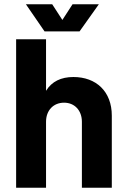

<svg xmlns="http://www.w3.org/2000/svg" viewBox="-20 -885 604 905"><path d="M355 -737 446 -865H322L274 -791L226 -865H102L190 -737ZM326 -522C268 -522 224 -501 197 -457V-700H56V0H197V-311C197 -365 232 -401 282 -401C332 -401 366 -364 366 -311V0H507V-340C507 -454 433 -522 326 -522Z"/></svg>

Font: Arthouse Owned
Style: Bold
Weight: 700
Designer: Jeremy Tribby
Foundry: Tribby Type
Version: Version 1.000;PS 001.000;hotconv 1.0.88;makeotf.lib2.5.64775